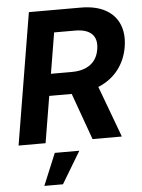

<svg xmlns="http://www.w3.org/2000/svg" viewBox="-62 -776 780 1058"><g transform="rotate(-5 327.5 -247.5)"><path d="M17.6 0 138.2 -727.5H423.8Q506.8 -727.5 560.5 -698.2Q614.3 -668.9 636.7 -615.5Q659.2 -562 647.5 -490.2Q635.3 -418.5 594.7 -366.2Q554.2 -314 489.5 -285.9Q424.8 -257.8 341.3 -257.8H148.9L168.9 -378.4H345.2Q388.7 -378.4 420.4 -391.6Q452.1 -404.8 471.2 -429.9Q490.2 -455.1 495.6 -490.7Q504.9 -545.9 475.8 -575Q446.8 -604 382.3 -604H267.1L167 0ZM426.8 0 308.1 -330.1H466.3L588.9 0ZM139.6 233.9 212.9 57.6H348.6L242.7 233.9Z"/></g></svg>

Font: Inter 20pt
Style: Bold Italic
Weight: 700
Italic angle: -9.3988°
Version: Version 4.001;git-66647c0bb